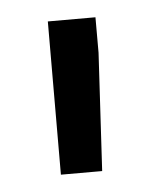

<svg xmlns="http://www.w3.org/2000/svg" viewBox="-32 -779 237 292"><g transform="rotate(-5 87.0 -633.0)"><path d="M123.5 -695.8 113.3 -516.1H50.3L50.8 -750H123.5Z"/></g></svg>

Font: TypoPRO Roboto
Style: Regular
Weight: 400
Designer: Google
Version: Version 2.136; 2016